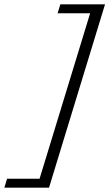

<svg xmlns="http://www.w3.org/2000/svg" viewBox="-104 -752 503 883"><path d="M379 -732 121.5 111H-84L-71.5 70H78L310.5 -691H161L173.5 -732Z"/></svg>

Font: Newsreader 6pt Light
Style: Italic
Weight: 300
Italic angle: -17°
Designer: Hugues Gentile
Foundry: Production Type
Version: Version 1.003; ttfautohint (v1.8.3)